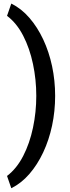

<svg xmlns="http://www.w3.org/2000/svg" viewBox="-20 -815 387 1054"><path d="M179.2 -288.6Q179.2 -377.9 161.1 -463.6Q143.1 -549.3 107.4 -618.7Q71.8 -688 18.6 -728L42 -795.4Q97.2 -768.1 141.4 -717Q185.5 -666 217.3 -598.4Q249 -530.8 265.9 -451.7Q282.7 -372.6 282.7 -288.6Q282.7 -204.6 265.9 -125.5Q249 -46.4 217.3 21.2Q185.5 88.9 141.4 139.9Q97.2 190.9 42 218.3L18.6 150.9Q71.8 110.4 107.4 41Q143.1 -28.3 161.1 -114Q179.2 -199.7 179.2 -288.6Z"/></svg>

Font: Vazirmatn RD UI FD Medium
Style: Regular
Weight: 500
Designer: Saber Rastikerdar
Foundry: Saber Rastikerdar
Version: Version 33.003